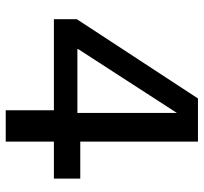

<svg xmlns="http://www.w3.org/2000/svg" viewBox="-40 -654 695 654"><g transform="rotate(90 307.0 -327.5)"><path d="M45.9 -164.1V-242.2L315.9 -654.8H462.9V-253.9H588.9V-164.1H462.9V0H356V-164.1ZM365.2 -583 147.9 -247.1V-244.1H365.2Z"/></g></svg>

Font: IntelOne Mono Medium
Style: Regular
Weight: 500
Designer: Fred Shallcrass
Foundry: Frere-Jones Type LLC
Version: Version 1.200;hotconv 1.1.0;makeotfexe 2.6.0;FJTRelease1.2